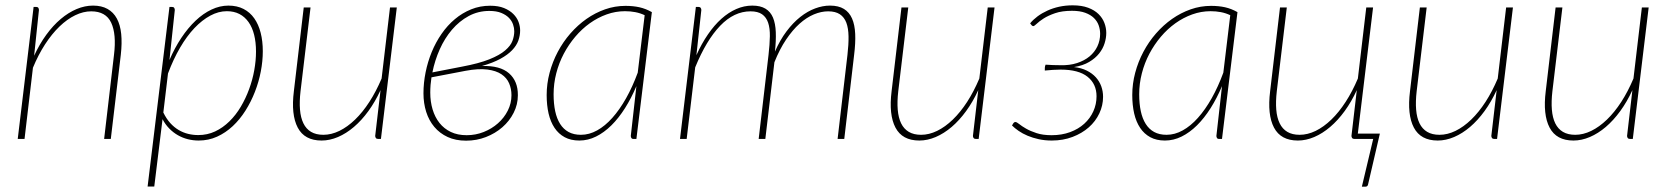

<svg xmlns="http://www.w3.org/2000/svg" viewBox="-20 -521 6262 720"><path d="M108 -312Q128 -355.5 153.5 -390.5Q179 -425.5 207.8 -449.8Q236.5 -474 267.2 -487Q298 -500 329 -500Q361 -500 383.2 -487.5Q405.5 -475 418.2 -451.5Q431 -428 434.5 -393.8Q438 -359.5 433 -315.5L395.5 0H370.5L407.5 -315.5Q417 -393 397 -435.8Q377 -478.5 322 -478.5Q292.5 -478.5 262 -463.8Q231.5 -449 203 -421.5Q174.5 -394 149 -354.8Q123.5 -315.5 103.5 -267L72 0H46.5L106 -495H116Q121.5 -495 123.8 -491.5Q126 -488 126 -483.5Z M592.5 -99Q604 -75.5 618.5 -59.5Q633 -43.5 650 -33.5Q667 -23.5 685.5 -19Q704 -14.5 723.5 -14.5Q757.5 -14.5 786.8 -28.2Q816 -42 840.2 -65.8Q864.5 -89.5 883 -120.8Q901.5 -152 914.2 -186.8Q927 -221.5 933.5 -257.8Q940 -294 940 -327.5Q940 -362.5 933 -390.5Q926 -418.5 912 -438.2Q898 -458 877.8 -468.5Q857.5 -479 830.5 -479Q799.5 -479 768.8 -462.5Q738 -446 709.2 -415.8Q680.5 -385.5 655.2 -342.2Q630 -299 610 -245.5ZM615.5 -296Q635 -341.5 660 -379Q685 -416.5 713.5 -443.5Q742 -470.5 773.2 -485.2Q804.5 -500 836.5 -500Q869 -500 893.2 -487.5Q917.5 -475 933.5 -452.2Q949.5 -429.5 957.5 -398Q965.5 -366.5 965.5 -329Q965.5 -292 958 -253Q950.5 -214 936 -176.8Q921.5 -139.5 900.5 -106.2Q879.5 -73 852.8 -48Q826 -23 794 -8.5Q762 6 725 6Q704 6 684.2 1Q664.5 -4 647 -14Q629.5 -24 614.8 -39Q600 -54 589.5 -74L558.5 178.5H533.5L615.5 -495H625Q631 -495 633.2 -491.5Q635.5 -488 635.5 -483.5Z M1468 -493 1408.5 0H1398Q1392 0 1389.5 -3.5Q1387 -7 1387 -11.5L1407 -183Q1387 -139.5 1361.5 -104.5Q1336 -69.5 1307.2 -45Q1278.5 -20.5 1247.5 -7.2Q1216.5 6 1186 6Q1122 6 1096.5 -42.5Q1071 -91 1082 -179L1119 -493H1144.5L1107 -179Q1102.5 -140 1105 -109.8Q1107.5 -79.5 1117.8 -58.5Q1128 -37.5 1146.5 -26.5Q1165 -15.5 1192.5 -15.5Q1222.5 -15.5 1252.8 -30.2Q1283 -45 1311.5 -72.5Q1340 -100 1365.2 -139Q1390.5 -178 1411 -226.5L1442.5 -493Z M1598 -231Q1593.5 -202.5 1593.5 -173.5Q1593.5 -140 1602.2 -110.8Q1611 -81.5 1628 -60Q1645 -38.5 1670.5 -26.2Q1696 -14 1730 -14Q1763.5 -14 1793.8 -26Q1824 -38 1847.2 -58.5Q1870.5 -79 1884.2 -106.2Q1898 -133.5 1898 -164Q1898 -188 1889.2 -208.5Q1880.5 -229 1860.5 -242.5Q1840.5 -256 1807.5 -260.2Q1774.5 -264.5 1726 -255.5ZM1712 -271Q1776 -283 1814.8 -298.5Q1853.5 -314 1874.2 -331.8Q1895 -349.5 1901.8 -368Q1908.5 -386.5 1908.5 -404Q1908.5 -416 1904 -429.2Q1899.5 -442.5 1888.8 -453.8Q1878 -465 1860 -472.5Q1842 -480 1815 -480Q1773 -480 1737.5 -460.8Q1702 -441.5 1674.8 -409.5Q1647.5 -377.5 1629 -336Q1610.5 -294.5 1601.5 -249.5ZM1787.5 -273.5Q1855.5 -275.5 1889 -246Q1922.5 -216.5 1922 -164Q1922 -129 1906.2 -98Q1890.5 -67 1863.8 -43.8Q1837 -20.5 1802 -7Q1767 6.5 1728 6.5Q1688.5 6.5 1658.8 -7.2Q1629 -21 1608.8 -45Q1588.5 -69 1578.2 -101.5Q1568 -134 1568 -171Q1568 -210 1576 -249.8Q1584 -289.5 1599 -326Q1614 -362.5 1636 -394.2Q1658 -426 1685.8 -449.2Q1713.5 -472.5 1746.8 -486Q1780 -499.5 1818 -499.5Q1849 -499.5 1870.2 -490.8Q1891.5 -482 1905 -468.5Q1918.5 -455 1924.5 -438.8Q1930.5 -422.5 1930.5 -407Q1930.5 -388 1923.8 -369Q1917 -350 1900.5 -332.8Q1884 -315.5 1856.5 -300.5Q1829 -285.5 1787.5 -273.5Z M2397.5 -464Q2380.5 -472 2362.2 -475.5Q2344 -479 2323.5 -479Q2288.5 -479 2255 -467Q2221.5 -455 2191.8 -433.8Q2162 -412.5 2137.2 -383.2Q2112.5 -354 2094.2 -319.5Q2076 -285 2066 -246.2Q2056 -207.5 2056 -167.5Q2056 -132 2062 -104Q2068 -76 2080.5 -56.2Q2093 -36.5 2112.2 -26Q2131.5 -15.5 2158.5 -15.5Q2189.5 -15.5 2219.2 -32Q2249 -48.5 2276.2 -79Q2303.5 -109.5 2327.8 -152.5Q2352 -195.5 2371.5 -248.5ZM2366.5 -198Q2347.5 -153 2323.8 -115.5Q2300 -78 2272.8 -51Q2245.5 -24 2215.2 -9Q2185 6 2152.5 6Q2120.5 6 2097.5 -6.5Q2074.5 -19 2059.5 -41.5Q2044.5 -64 2037.2 -95.2Q2030 -126.5 2030 -164.5Q2030 -207 2041 -248.2Q2052 -289.5 2071.8 -326.8Q2091.5 -364 2119 -395.5Q2146.5 -427 2179.2 -450Q2212 -473 2249 -486Q2286 -499 2325.5 -499Q2354 -499 2377.8 -493.8Q2401.5 -488.5 2424.5 -475.5L2366.5 0H2355.5Q2349.5 0 2347.5 -3.8Q2345.5 -7.5 2345.5 -11.5Z M2530 0 2589.5 -495H2599.5Q2605 -495 2607.5 -491.5Q2610 -488 2610 -483.5L2591.5 -314Q2611 -357.5 2634.8 -392Q2658.5 -426.5 2685.2 -450.5Q2712 -474.5 2741.2 -487.2Q2770.5 -500 2801 -500Q2831.5 -500 2850.5 -488.5Q2869.5 -477 2878.8 -454.8Q2888 -432.5 2889.2 -400.5Q2890.5 -368.5 2886 -327.5Q2905 -371 2929.5 -403.5Q2954 -436 2981.2 -457.5Q3008.5 -479 3037 -489.5Q3065.5 -500 3092.5 -500Q3124.5 -500 3144.8 -487.5Q3165 -475 3175.2 -451.5Q3185.5 -428 3187 -393.8Q3188.5 -359.5 3183 -315.5L3146 0H3121L3158 -315.5Q3162.5 -354.5 3162 -384.8Q3161.5 -415 3153.8 -435.8Q3146 -456.5 3129.5 -467.5Q3113 -478.5 3085.5 -478.5Q3059.5 -478.5 3032 -467Q3004.5 -455.5 2978.2 -432Q2952 -408.5 2927.8 -372.5Q2903.5 -336.5 2884 -287.5L2850 0H2825L2862 -315.5Q2866.5 -354.5 2867 -384.8Q2867.5 -415 2860.5 -435.8Q2853.5 -456.5 2837.8 -467.5Q2822 -478.5 2794.5 -478.5Q2732.5 -478.5 2680.5 -424.2Q2628.5 -370 2587 -268.5L2555 0Z M3709.5 -493 3650 0H3639.5Q3633.5 0 3631 -3.5Q3628.5 -7 3628.5 -11.5L3648.5 -183Q3628.5 -139.5 3603 -104.5Q3577.5 -69.5 3548.8 -45Q3520 -20.5 3489 -7.2Q3458 6 3427.5 6Q3363.5 6 3338 -42.5Q3312.5 -91 3323.5 -179L3360.5 -493H3386L3348.5 -179Q3344 -140 3346.5 -109.8Q3349 -79.5 3359.2 -58.5Q3369.5 -37.5 3388 -26.5Q3406.5 -15.5 3434 -15.5Q3464 -15.5 3494.2 -30.2Q3524.5 -45 3553 -72.5Q3581.5 -100 3606.8 -139Q3632 -178 3652.5 -226.5L3684 -493Z M3843 -433.5Q3854.5 -447.5 3871 -459.8Q3887.5 -472 3907.8 -481.2Q3928 -490.5 3952 -495.8Q3976 -501 4002.5 -501Q4036.5 -501 4060.5 -492Q4084.5 -483 4099.5 -468.2Q4114.5 -453.5 4121.5 -435Q4128.5 -416.5 4128.5 -397.5Q4128.5 -378.5 4122.2 -358.5Q4116 -338.5 4101.8 -320.5Q4087.5 -302.5 4064.5 -288.8Q4041.5 -275 4007.5 -269.5Q4035 -266.5 4055.5 -256.2Q4076 -246 4089.5 -231Q4103 -216 4109.8 -197.2Q4116.5 -178.5 4116.5 -158Q4116.5 -125.5 4102.5 -95.8Q4088.5 -66 4063 -43.5Q4037.5 -21 4002 -7.5Q3966.5 6 3924 6Q3898 6 3875.2 1Q3852.5 -4 3833.5 -12Q3814.5 -20 3799.8 -30.2Q3785 -40.5 3775 -50.5L3780.5 -59.5Q3783.5 -63.5 3787.5 -63.5Q3792.5 -63.5 3802 -55.8Q3811.5 -48 3827.5 -38.8Q3843.5 -29.5 3867 -21.8Q3890.5 -14 3923.5 -14Q3961.5 -14 3992.8 -25.5Q4024 -37 4046 -57Q4068 -77 4080 -103.5Q4092 -130 4092 -160Q4092 -206 4058.5 -233Q4025 -260 3957 -260Q3942.5 -260 3928.8 -259Q3915 -258 3898 -256.5Q3898 -262 3898.2 -267.5Q3898.5 -273 3901 -278.5Q3915 -277.5 3928.5 -277Q3942 -276.5 3956.5 -276.5Q3991 -275.5 4018.8 -284.5Q4046.5 -293.5 4065.8 -309.5Q4085 -325.5 4095.2 -347.2Q4105.5 -369 4105.5 -394Q4105.5 -410.5 4100 -426Q4094.5 -441.5 4082.2 -453.5Q4070 -465.5 4049.8 -473Q4029.5 -480.5 4000 -480.5Q3962.5 -480.5 3936.5 -471.5Q3910.5 -462.5 3893.8 -451.8Q3877 -441 3867.8 -432Q3858.5 -423 3854.5 -423Q3852 -423 3848.5 -426.5Z M4593.5 -464Q4576.5 -472 4558.2 -475.5Q4540 -479 4519.5 -479Q4484.5 -479 4451 -467Q4417.5 -455 4387.8 -433.8Q4358 -412.5 4333.2 -383.2Q4308.5 -354 4290.2 -319.5Q4272 -285 4262 -246.2Q4252 -207.5 4252 -167.5Q4252 -132 4258 -104Q4264 -76 4276.5 -56.2Q4289 -36.5 4308.2 -26Q4327.5 -15.5 4354.5 -15.5Q4385.5 -15.5 4415.2 -32Q4445 -48.5 4472.2 -79Q4499.5 -109.5 4523.8 -152.5Q4548 -195.5 4567.5 -248.5ZM4562.5 -198Q4543.5 -153 4519.8 -115.5Q4496 -78 4468.8 -51Q4441.5 -24 4411.2 -9Q4381 6 4348.5 6Q4316.5 6 4293.5 -6.5Q4270.5 -19 4255.5 -41.5Q4240.5 -64 4233.2 -95.2Q4226 -126.5 4226 -164.5Q4226 -207 4237 -248.2Q4248 -289.5 4267.8 -326.8Q4287.5 -364 4315 -395.5Q4342.5 -427 4375.2 -450Q4408 -473 4445 -486Q4482 -499 4521.5 -499Q4550 -499 4573.8 -493.8Q4597.5 -488.5 4620.5 -475.5L4562.5 0H4551.5Q4545.5 0 4543.5 -3.8Q4541.5 -7.5 4541.5 -11.5Z M5154.5 -20 5110.5 169.5Q5109 179 5100.5 179H5087L5129.5 0H5059Q5053 0 5050.5 -3.5Q5048 -7 5048 -11.5L5068 -183Q5048 -139.5 5022.5 -104.5Q4997 -69.5 4968.2 -45Q4939.5 -20.5 4908.5 -7.2Q4877.5 6 4847 6Q4783 6 4757.5 -42.5Q4732 -91 4743 -179L4780 -493H4805.5L4768 -179Q4763.5 -140 4766 -109.8Q4768.5 -79.5 4778.8 -58.5Q4789 -37.5 4807.5 -26.5Q4826 -15.5 4853.5 -15.5Q4883.5 -15.5 4913.8 -30.2Q4944 -45 4972.5 -72.5Q5001 -100 5026.2 -139Q5051.5 -178 5072 -226.5L5103.5 -493H5129L5071.5 -17L5072 -20Z M5653.5 -493 5594 0H5583.5Q5577.5 0 5575 -3.5Q5572.5 -7 5572.5 -11.5L5592.5 -183Q5572.5 -139.5 5547 -104.5Q5521.5 -69.5 5492.8 -45Q5464 -20.5 5433 -7.2Q5402 6 5371.5 6Q5307.5 6 5282 -42.5Q5256.5 -91 5267.5 -179L5304.5 -493H5330L5292.5 -179Q5288 -140 5290.5 -109.8Q5293 -79.5 5303.2 -58.5Q5313.5 -37.5 5332 -26.5Q5350.5 -15.5 5378 -15.5Q5408 -15.5 5438.2 -30.2Q5468.5 -45 5497 -72.5Q5525.5 -100 5550.8 -139Q5576 -178 5596.5 -226.5L5628 -493Z M6162.5 -493 6103 0H6092.5Q6086.5 0 6084 -3.5Q6081.5 -7 6081.5 -11.5L6101.5 -183Q6081.5 -139.5 6056 -104.5Q6030.5 -69.5 6001.8 -45Q5973 -20.5 5942 -7.2Q5911 6 5880.5 6Q5816.5 6 5791 -42.5Q5765.5 -91 5776.5 -179L5813.5 -493H5839L5801.5 -179Q5797 -140 5799.5 -109.8Q5802 -79.5 5812.2 -58.5Q5822.5 -37.5 5841 -26.5Q5859.5 -15.5 5887 -15.5Q5917 -15.5 5947.2 -30.2Q5977.5 -45 6006 -72.5Q6034.5 -100 6059.8 -139Q6085 -178 6105.5 -226.5L6137 -493Z"/></svg>

Font: Lato ExtraLight
Style: Italic
Weight: 275
Italic angle: -7°
Designer: Lukasz Dziedzic with Adam Twardoch and Botio Nikoltchev
Foundry: tyPoland Lukasz Dziedzic
Version: Version 2.015; 2015-08-06; http://www.latofonts.com/